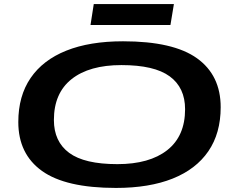

<svg xmlns="http://www.w3.org/2000/svg" viewBox="-20 -914 1148 944"><path d="M550 10Q303 10 186.5 -73.5Q70 -157 70 -314Q70 -442 130.5 -530.5Q191 -619 306 -665Q421 -711 585 -711Q832 -711 948.5 -627.5Q1065 -544 1065 -387Q1065 -259 1004.5 -170.5Q944 -82 829 -36Q714 10 550 10ZM557 -107Q715 -107 802.5 -176Q890 -245 890 -377Q890 -483 814.5 -538.5Q739 -594 577 -594Q419 -594 332 -525Q245 -456 245 -324Q245 -218 320 -162.5Q395 -107 557 -107ZM425 -791 441 -894H835L818 -791Z"/></svg>

Font: Georama Extra Expanded SemiBold
Style: Italic
Weight: 600
Width: 8
Italic angle: -9°
Designer: Jean-Baptiste Levee
Foundry: Production Type
Version: Version 1.000